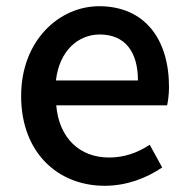

<svg xmlns="http://www.w3.org/2000/svg" viewBox="-20 -584 606 618"><path d="M317 14C388 14 452 -11 502 -45L462 -118C422 -92 380 -77 331 -77C236 -77 170 -140 161 -245H518C521 -259 524 -281 524 -304C524 -459 445 -564 299 -564C171 -564 48 -454 48 -275C48 -93 166 14 317 14ZM160 -325C171 -421 232 -473 301 -473C381 -473 424 -419 424 -325Z"/></svg>

Font: Noto Sans CJK SC Medium
Style: Regular
Weight: 500
Designer: Ryoko NISHIZUKA 西塚涼子 (kana, bopomofo & ideographs); Paul D. Hunt (Latin, Greek & Cyrillic); Sandoll Communications 산돌커뮤니
Foundry: Adobe
Version: Version 2.004;hotconv 1.0.118;makeotfexe 2.5.65603